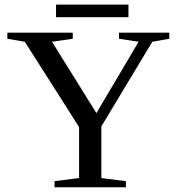

<svg xmlns="http://www.w3.org/2000/svg" viewBox="-20 -793 762 813"><path d="M409.2 -257.8V-39.1L513.2 -25.9V0H210.9V-25.9L314.9 -39.1V-254.9L85 -616.2L11.2 -628.9V-654.8H288.1V-628.9L200.2 -616.2L388.2 -314L566.9 -616.2L483.9 -628.9V-654.8H696.8V-628.9L625 -616.2ZM217.3 -720.2V-773.4H523.9V-720.2Z"/></svg>

Font: Liberation Serif
Style: Regular
Weight: 400
Designer: Steve Matteson
Foundry: Ascender Corporation
Version: Version 2.1.5